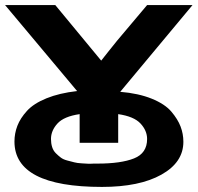

<svg xmlns="http://www.w3.org/2000/svg" viewBox="-32 -715 779 757"><path d="M-12 -695H186L367 -476Q369 -479 393.5 -509.5Q418 -540 430 -555L548 -695H727L442 -353Q514 -347 566 -326Q618 -305 643.5 -275Q669 -245 680 -216Q691 -187 691 -156Q691 -75 604.5 -26.5Q518 22 370 22Q25 22 25 -157Q25 -189 36.5 -219Q48 -249 74.5 -278Q101 -307 151.5 -327.5Q202 -348 272 -356Q224 -413 127.5 -528.5Q31 -644 -12 -695ZM169 -167Q169 -150 173.5 -135.5Q178 -121 188 -111Q198 -101 208 -93.5Q218 -86 234 -82Q250 -78 261 -75Q272 -72 290 -71Q308 -70 315 -69.5Q322 -69 338 -70H353Q445 -70 496.5 -90.5Q548 -111 548 -167Q548 -200 522 -228Q496 -256 434 -265V-152H282V-265Q220 -256 194.5 -228Q169 -200 169 -167Z"/></svg>

Font: Coval
Style: Heavy
Weight: 900
Foundry: Context Ltd
Version: Version 001.000